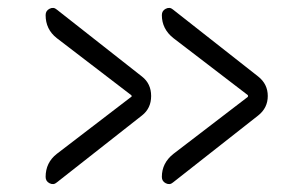

<svg xmlns="http://www.w3.org/2000/svg" viewBox="-20 -532 760 484"><path d="M338 -339Q361 -321 361 -290Q361 -259 338 -241L123 -72Q115 -65 105 -70Q95 -75 95 -86Q95 -122 123 -144L311 -288Q312 -288 312 -290L311 -292L123 -436Q95 -458 95 -494Q95 -505 105 -510Q115 -515 123 -508ZM417 -144 605 -288V-290V-292L417 -436Q388 -459 388 -494Q388 -505 398 -510Q408 -515 416 -508L631 -339Q655 -320 655 -290Q655 -260 631 -241L416 -72Q408 -65 398 -70Q388 -75 388 -86Q388 -121 417 -144Z"/></svg>

Font: Rounded Mplus 1c
Style: Regular
Weight: 400
Version: Version 1.059.20150529